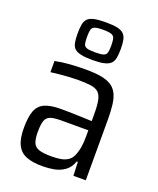

<svg xmlns="http://www.w3.org/2000/svg" viewBox="-144 -860 786 955"><g transform="rotate(20 249.0 -382.5)"><path d="M196.4 8Q145.2 8 111.7 -4.9Q78.2 -17.8 61.8 -50.1Q45.4 -82.4 45.4 -140.2Q45.4 -197.8 57.9 -230.7Q70.5 -263.5 101.3 -277.3Q132.1 -291.2 186.7 -291.2Q198.6 -291.2 217 -290.9Q235.5 -290.7 259.2 -290Q282.8 -289.2 306.5 -288.5Q330.2 -287.7 351 -286.7V-321.8Q351 -369.1 345.6 -395.9Q340.1 -422.7 326 -435.7Q311.9 -448.7 284.7 -452.4Q257.4 -456.1 213.9 -456.1Q195 -456.1 169.9 -454.4Q144.8 -452.7 119.8 -450.4Q94.8 -448.2 74.8 -445.3V-504.4Q110.7 -512 152 -515Q193.4 -518 237.3 -518Q285.1 -518 318.3 -511.9Q351.4 -505.8 372.2 -492.2Q393.1 -478.6 404.3 -456Q415.6 -433.4 419.8 -400.3Q424.1 -367.3 424.1 -322.9V0H358.6L355.6 -72.8H349.9Q337.9 -38.7 313.5 -21.1Q289.1 -3.5 258.8 2.3Q228.5 8 196.4 8ZM221.3 -53.3Q248.3 -53.3 270 -56.8Q291.7 -60.3 308 -70.8Q324.4 -81.4 332.7 -100.3Q342.6 -122.7 346.8 -148.2Q351 -173.6 351 -207.3V-238H205.4Q169.6 -238 150.5 -231Q131.5 -224.1 124.4 -204.5Q117.3 -184.8 117.3 -145.6Q117.3 -107.8 125.4 -88.1Q133.5 -68.5 156 -60.9Q178.6 -53.3 221.3 -53.3ZM248.9 -573.3Q211.7 -573.3 188.4 -578.6Q165.2 -583.8 154.1 -594.9Q143 -606 139.5 -625.2Q136 -644.3 136 -673Q136 -701.2 139.5 -720.3Q143 -739.4 154.1 -751Q165.2 -762.6 188.4 -767.7Q211.7 -772.7 249.5 -772.7Q288.3 -772.7 311.2 -767.7Q334.2 -762.6 345.5 -751Q356.9 -739.4 360.6 -720.3Q364.4 -701.2 364.4 -673Q364.4 -644.3 360.6 -625.2Q356.9 -606 345.2 -594.9Q333.6 -583.8 310.9 -578.6Q288.3 -573.3 248.9 -573.3ZM248.9 -613.8Q280.7 -613.8 294.2 -618.5Q307.6 -623.3 310.8 -635.9Q314 -648.6 314 -673Q314 -696.4 310.8 -709.6Q307.6 -722.7 294.2 -728Q280.7 -733.2 248.9 -733.2Q218.6 -733.2 205.2 -728Q191.8 -722.7 188.8 -709.6Q185.8 -696.4 185.8 -673Q185.8 -648.6 188.8 -635.9Q191.8 -623.3 205.2 -618.5Q218.6 -613.8 248.9 -613.8Z"/></g></svg>

Font: Saira Thin SemiCondensed
Style: Regular
Weight: 100
Width: 4
Version: Version 1.101